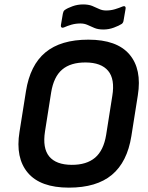

<svg xmlns="http://www.w3.org/2000/svg" viewBox="-20 -849 678 881"><path d="M296.1 12Q165.3 12 107.7 -56.2Q50.1 -124.4 69.5 -243.9L99.1 -430.4Q118.1 -550.3 188.5 -608.6Q258.9 -667 385.4 -667Q516.2 -667 574 -599.3Q631.7 -531.6 612.4 -411.4L582.8 -224.6Q563.8 -105.4 493.4 -46.7Q423 12 296.1 12ZM308.9 -92.6Q377 -92.3 416.3 -125.5Q455.5 -158.8 467.1 -230.3L495.3 -409Q508 -485.9 476.2 -524Q444.5 -562 373 -562.4Q304.1 -562.7 265.3 -529.8Q226.4 -496.8 214.7 -424.7L186.5 -246Q174.5 -169.1 205.9 -131Q237.4 -93 308.9 -92.6ZM454.5 -713.6Q429.9 -713.6 413 -720.8Q396.1 -728 381.5 -734.7Q366.8 -741.3 348.8 -741.3Q327.5 -741.3 307.8 -735.7Q288.2 -730 273.1 -723Q266.4 -720.3 262.4 -723.3Q258.4 -726.3 259.4 -733.3L268.4 -786.3Q269.4 -791.9 271.3 -795.9Q273.1 -800 277.1 -803Q289.5 -812 312.8 -820.3Q336.1 -828.7 361.1 -828.7Q385.8 -828.7 402.7 -822Q419.5 -815.3 434.2 -808.1Q448.9 -800.9 466.9 -800.9Q488.5 -800.9 508.2 -806.9Q527.8 -812.9 542.6 -819.3Q549.6 -822.3 553.6 -819.2Q557.6 -816 556.3 -809L547.2 -756Q545.9 -744.7 538.6 -739.3Q526.5 -731.3 503 -722.5Q479.5 -713.6 454.5 -713.6Z"/></svg>

Font: Sofia Sans Hairline
Style: Italic
Weight: 1
Italic angle: -9°
Designer: Botio Nikoltchev, Ani Petrova
Foundry: lettersoup
Version: Version 4.102